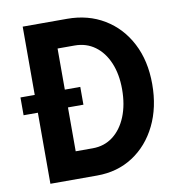

<svg xmlns="http://www.w3.org/2000/svg" viewBox="-81 -793 799 866"><g transform="rotate(-10 318.5 -360.0)"><path d="M80.2 0V-719.7H283.4Q379.8 -719.7 453.6 -675Q527.5 -630.4 569 -550.2Q610.6 -470.1 610.6 -363.5Q610.6 -256.8 570.3 -174.8Q530.1 -92.8 458.8 -46.4Q387.6 0 294.2 0ZM218 -124.5H296Q349.3 -124.5 389 -154.8Q428.7 -185.1 450.7 -239.1Q472.7 -293.2 472.7 -364Q472.7 -433.1 450.7 -485.1Q428.7 -537.2 389 -566.2Q349.3 -595.2 296 -595.2H218ZM14.8 -325.4V-406.9H288.8V-325.4Z"/></g></svg>

Font: Reddit Sans Condensed
Style: Regular
Weight: 400
Designer: Stephen Hutchings
Foundry: Reddit
Version: Version 1.014